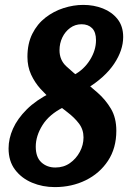

<svg xmlns="http://www.w3.org/2000/svg" viewBox="-20 -752 530 784"><path d="M320 -732Q363 -732 400 -717.5Q437 -703 460 -674Q483 -645 483 -601Q483 -547 446 -491.5Q409 -436 334 -390L282 -446Q323 -468 347.5 -507.5Q372 -547 372 -588Q372 -621 356 -637Q340 -653 313 -653Q287 -653 266.5 -638Q246 -623 234.5 -599Q223 -575 223 -547Q223 -507 250.5 -481.5Q278 -456 313 -428Q346 -402 378.5 -373.5Q411 -345 433 -308Q455 -271 455 -218Q455 -147 421 -95.5Q387 -44 330 -16Q273 12 204 12Q154 12 111 -6Q68 -24 41.5 -59Q15 -94 15 -146Q15 -186 33 -226.5Q51 -267 89 -305Q127 -343 187 -373L239 -314Q181 -285 153.5 -241Q126 -197 126 -153Q126 -110 149 -89Q172 -68 206 -68Q240 -68 265.5 -86Q291 -104 306 -132Q321 -160 321 -191Q321 -223 302.5 -247.5Q284 -272 255 -294Q226 -316 196 -340Q169 -363 145.5 -389Q122 -415 107 -447.5Q92 -480 92 -520Q92 -574 112 -614Q132 -654 165.5 -680Q199 -706 239.5 -719Q280 -732 320 -732Z"/></svg>

Font: Rosario
Style: Italic
Weight: 400
Italic angle: -8.05°
Designer: Hector Gatti
Foundry: Omnibus Type
Version: Version 1.201